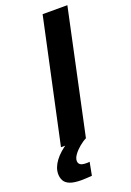

<svg xmlns="http://www.w3.org/2000/svg" viewBox="-180 -747 686 1006"><g transform="rotate(-20 163.5 -244.5)"><path d="M49 0 197 -688H335L188 0ZM92 199Q51 199 28 190Q5 181 -4 164.5Q-13 148 -13 127Q-13 92 13.5 56Q40 20 89 -11L189 0Q170 9 149.5 26Q129 43 115.5 61.5Q102 80 102 96Q102 109 111.5 116.5Q121 124 145 124Q149 124 153 124Q157 124 164 123L150 196Q136 197 120 198Q104 199 92 199Z"/></g></svg>

Font: Saira Expanded SemiBold
Style: Italic
Weight: 600
Width: 7
Italic angle: -12°
Designer: Hector Gatti with collaboration of the Omnibus-Type team
Foundry: Omnibus-Type
Version: Version 1.101